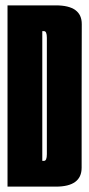

<svg xmlns="http://www.w3.org/2000/svg" viewBox="-20 -695 333 715"><path d="M8 0H188Q284 0 284 -70.5Q284 -141 284 -337.5Q284 -534.5 284.5 -604.8Q285 -675 188 -675H8ZM137.5 -96V-579H144Q154.5 -579 154.5 -554.2Q154.5 -529.5 154.5 -337.5Q154.5 -146 154.5 -121Q154.5 -96 144 -96Z"/></svg>

Font: Anybody UltraCondensed
Style: Bold
Weight: 700
Width: 1
Version: Version 1.113;gftools[0.9.25]